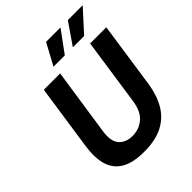

<svg xmlns="http://www.w3.org/2000/svg" viewBox="-256 -1072 1225 1225"><g transform="rotate(-45 356.5 -459.5)"><path d="M323 10Q219.5 10 162.8 -25.2Q106 -60.5 88.2 -125.5Q70.5 -190.5 84 -280.5L149 -723H296.5L229 -269.5Q217 -188.5 249.2 -151.2Q281.5 -114 341.5 -114Q401 -114 444.8 -151Q488.5 -188 500.5 -269.5L567 -723H713L647.5 -275.5Q634 -188 596.8 -123.8Q559.5 -59.5 492.5 -24.8Q425.5 10 323 10ZM375.5 -929 297 -783.5H399L505.5 -929ZM572 -929 471.5 -783.5H573.5L706 -929Z"/></g></svg>

Font: Public Sans
Style: Bold Italic
Weight: 700
Italic angle: -8°
Designer: The Public Sans project authors (U.S. Web Design System). Libre Franklin designed by Pablo Impallari and Rodrigo Fuenzal
Version: Version 1.008; ttfautohint (v1.8.1) -l 8 -r 50 -G 200 -x 14 